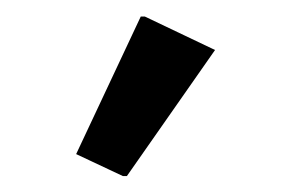

<svg xmlns="http://www.w3.org/2000/svg" viewBox="-20 -777 356 235"><path d="M152.3 -756.8H157.2L243.2 -715.8L135.3 -561.5H130.4L73.2 -588.4Z"/></svg>

Font: Nova Cut
Style: Book
Weight: 400
Version: Version 2.000